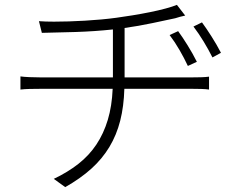

<svg xmlns="http://www.w3.org/2000/svg" viewBox="-20 -727 996 789"><path d="M64 -413Q78 -411 101 -410Q124 -409 145 -409H444V-606Q369 -598 290.5 -595.5Q212 -593 152 -592L140 -640Q153 -639 168.5 -638.5Q184 -638 202 -638Q230 -638 262.5 -639Q295 -640 329 -642Q363 -644 396 -647Q429 -650 458 -654Q488 -658 524.5 -664Q561 -670 596 -677Q631 -684 660.5 -692Q690 -700 707 -707L741 -663Q730 -661 720 -658Q710 -655 700 -652Q663 -644 606 -632Q549 -620 492 -612V-409H770Q786 -409 805.5 -409.5Q825 -410 839 -412V-359Q825 -361 806.5 -361.5Q788 -362 771 -362H491Q489 -290 474 -231Q459 -172 429.5 -123Q400 -74 355 -33.5Q310 7 248 42L201 8Q258 -19 302 -53.5Q346 -88 376 -133Q406 -178 423 -234.5Q440 -291 443 -362H146Q123 -362 102 -361.5Q81 -361 64 -359ZM712 -599Q729 -576 750.5 -541.5Q772 -507 789 -473L752 -456Q737 -488 718 -521Q699 -554 677 -583ZM853 -491Q837 -523 817 -556Q797 -589 775 -618L810 -635Q827 -612 849 -577.5Q871 -543 888 -510Z"/></svg>

Font: Kinto Sans Light
Style: Regular
Weight: 300
Designer: Authors: Ryoko NISHIZUKA  (kana & ideographs); Paul D. Hunt (Latin, Greek & Cyrillic); Wenlong ZHANG  (bopomofo); Sandol
Foundry: Adobe Systems Incorporated, ookami Inc.
Version: Version 0.001